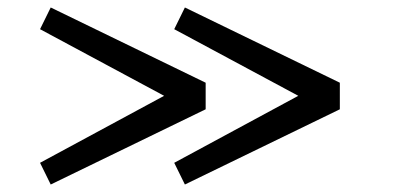

<svg xmlns="http://www.w3.org/2000/svg" viewBox="-20 -550 1090 513"><path d="M888 -329V-258L474 -57L445.5 -115L777 -294L445.5 -472L474 -530ZM529.5 -329V-258L115.5 -57L87 -115L418.5 -294L87 -472L115.5 -530Z"/></svg>

Font: League Mono Extended
Style: Regular
Weight: 400
Width: 9
Designer: Tyler Finck
Foundry: The League of Moveable Type / Tyler Finck
Version: Version 2.210